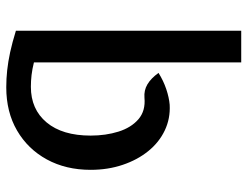

<svg xmlns="http://www.w3.org/2000/svg" viewBox="-110 -458 808 628"><g transform="rotate(-90 294.0 -144.0)"><path d="M404 241V-437Q382 -442.5 362.5 -444.8Q343 -447 324 -447Q250.5 -447 207.5 -395.5Q164.5 -344 164.5 -251.5Q164.5 -202 177.5 -160.5Q190.5 -119 218 -95.2Q245.5 -71.5 288.5 -75.5Q312.5 -77.5 332.2 -65.8Q352 -54 369.5 -29.5Q344 -13.5 316.5 -4.2Q289 5 265.5 7Q220.5 9.5 181.5 -9Q142.5 -27.5 113.8 -63Q85 -98.5 68.8 -146.8Q52.5 -195 52.5 -251.5Q52.5 -332.5 86.5 -394.8Q120.5 -457 181 -492.2Q241.5 -527.5 322.5 -527.5Q350.5 -527.5 378.2 -524.5Q406 -521.5 437.2 -514.8Q468.5 -508 507.5 -496V241Z"/></g></svg>

Font: Expletus Sans Medium
Style: Regular
Weight: 500
Version: Version 7.500